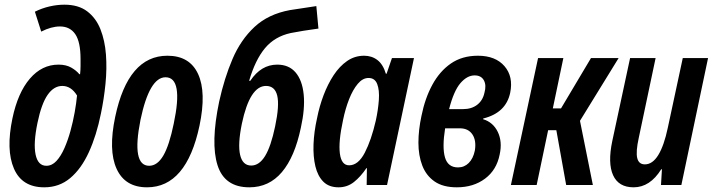

<svg xmlns="http://www.w3.org/2000/svg" viewBox="-20 -790 3044 820"><path d="M169 10Q74 10 39.5 -70Q5 -150 33 -284Q56 -394 107.5 -454Q159 -514 230 -514Q262 -514 284 -501.5Q306 -489 319 -473H322Q324 -491 324 -508.5Q324 -526 324 -538Q324 -611 301.5 -644Q279 -677 236 -677Q199 -677 156 -655L129 -740Q159 -755 191.5 -762.5Q224 -770 255 -770Q315 -770 352.5 -741.5Q390 -713 409 -665Q428 -617 432.5 -557Q437 -497 430.5 -432Q424 -367 411 -305Q392 -211 359.5 -140Q327 -69 280 -29.5Q233 10 169 10ZM178 -82Q202 -82 221 -102.5Q240 -123 255 -157Q270 -191 281 -231Q292 -271 299 -310.5Q306 -350 309 -382Q284 -423 246 -423Q210 -423 183.5 -385Q157 -347 140 -265Q122 -178 132 -130Q142 -82 178 -82Z M608 10Q514 10 478 -69Q442 -148 472 -291Q527 -552 695 -552Q790 -552 826 -474Q862 -396 832 -253Q776 10 608 10ZM617 -82Q652 -82 677.5 -125.5Q703 -169 722 -262Q764 -460 687 -460Q618 -460 580 -278Q541 -82 617 -82Z M1045 10Q939 10 909 -84.5Q879 -179 916 -356Q938 -456 973 -538Q1008 -620 1067 -675Q1126 -730 1219 -747Q1243 -751 1272 -755Q1301 -759 1331 -764L1340 -668Q1303 -663 1275.5 -658.5Q1248 -654 1222 -649Q1153 -634 1111.5 -584Q1070 -534 1044 -445H1049Q1095 -514 1164 -514Q1214 -514 1242.5 -480.5Q1271 -447 1277 -386.5Q1283 -326 1265 -245Q1239 -120 1184 -55Q1129 10 1045 10ZM1053 -83Q1087 -83 1112 -123.5Q1137 -164 1155 -250Q1174 -340 1164 -381.5Q1154 -423 1116 -423Q1047 -423 1013 -262Q995 -174 1005.5 -128.5Q1016 -83 1053 -83Z M1426 10Q1385 10 1361 -14Q1337 -38 1327 -79.5Q1317 -121 1319 -174Q1321 -227 1334 -285Q1344 -336 1362 -383.5Q1380 -431 1405 -469Q1430 -507 1462.5 -529.5Q1495 -552 1535 -552Q1568 -552 1592 -533.5Q1616 -515 1628 -475H1631L1654 -542H1748L1633 0H1546L1547 -72H1545Q1520 -35 1491.5 -12.5Q1463 10 1426 10ZM1471 -84Q1510 -84 1538 -138Q1566 -192 1585 -275Q1595 -321 1598 -363Q1601 -405 1591 -431Q1581 -457 1554 -457Q1529 -457 1508 -432Q1487 -407 1471 -366.5Q1455 -326 1445 -277Q1425 -185 1431.5 -134.5Q1438 -84 1471 -84Z M1931 10Q1872 10 1836 -15Q1800 -40 1783.5 -83Q1767 -126 1767 -180.5Q1767 -235 1780 -295Q1795 -370 1826.5 -428Q1858 -486 1906 -519Q1954 -552 2021 -552Q2096 -552 2134.5 -507.5Q2173 -463 2159 -394Q2141 -308 2044 -284L2043 -281Q2086 -268 2106 -226.5Q2126 -185 2114 -130Q2101 -64 2051.5 -27Q2002 10 1931 10ZM2007 -468Q1975 -468 1946.5 -435Q1918 -402 1898 -324H1958Q1994 -324 2018 -342.5Q2042 -361 2049 -394Q2058 -426 2046.5 -447Q2035 -468 2007 -468ZM1936 -75Q1963 -75 1982 -94Q2001 -113 2008 -147Q2015 -190 1997.5 -216Q1980 -242 1944 -242H1881Q1868 -160 1880.5 -117.5Q1893 -75 1936 -75Z M2162 0 2278 -542H2386L2341 -327H2376L2504 -542H2622L2457 -274L2512 0H2398L2356 -234H2321L2272 0Z M2686 10Q2622 10 2598.5 -41.5Q2575 -93 2595 -188L2671 -542H2780L2708 -201Q2695 -142 2701.5 -115Q2708 -88 2734 -88Q2767 -88 2791.5 -128Q2816 -168 2832 -244L2896 -542H3004L2890 0H2803L2807 -67H2804Q2756 10 2686 10Z"/></svg>

Font: Noto Sans ExtraCondensed SemiBold
Style: Italic
Weight: 600
Width: 2
Italic angle: -12°
Designer: Monotype Design Team
Foundry: Monotype Imaging Inc.
Version: Version 2.013; ttfautohint (v1.8.4.7-5d5b)